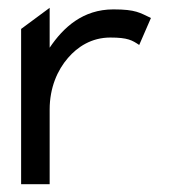

<svg xmlns="http://www.w3.org/2000/svg" viewBox="-20 -471 435 491"><path d="M34 0H107V-191C107 -247 127 -292 154 -323C178 -351 214 -375 262 -375C307 -375 318 -368 336 -356L366 -425C338 -438 328 -447 270 -447C192 -447 142 -401 107 -349V-451L34 -397Z"/></svg>

Font: Charger Pro
Style: Regular
Weight: 400
Designer: Jasper
Foundry: Cannot Into Space Fonts
Version: Version 1.09